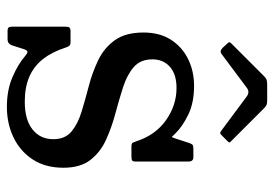

<svg xmlns="http://www.w3.org/2000/svg" viewBox="-139 -645 796 558"><g transform="rotate(90 259.0 -366.0)"><path d="M390.5 -364.5Q393 -357 394.8 -353.5Q396.5 -350 407 -350H435Q443.5 -350 446.5 -352.2Q449.5 -354.5 449.5 -362.5V-516Q449.5 -530 436.5 -530H414Q404.5 -530 401.5 -528Q398.5 -526 396 -519L383 -479.5Q379 -466 377.2 -468Q375.5 -470 367.5 -478Q347.5 -498.5 313 -515.2Q278.5 -532 229.5 -532Q187 -532 151.8 -514.8Q116.5 -497.5 95.5 -464.8Q74.5 -432 74.5 -385Q74.5 -332.5 97 -301.5Q119.5 -270.5 154.8 -253.5Q190 -236.5 229.5 -226.2Q269 -216 304.2 -205.2Q339.5 -194.5 362 -176Q384.5 -157.5 384.5 -123Q384.5 -85 356.2 -62.5Q328 -40 275.5 -40Q234 -40 203.5 -53Q173 -66 152 -92.5Q131 -119 118 -159.5Q116 -165.5 113.2 -169.2Q110.5 -173 102 -173H71.5Q63 -173 60.2 -169.8Q57.5 -166.5 57.5 -157.5V-3.5Q57.5 4 60 7Q62.5 10 70 10H93Q101 10 105.2 6.8Q109.5 3.5 111.5 -2L123 -38Q126.5 -48 131 -47.8Q135.5 -47.5 143.5 -40.5Q166.5 -20.5 204.2 -4.2Q242 12 290.5 12Q339 12 379.2 -7.2Q419.5 -26.5 443.5 -63.2Q467.5 -100 467.5 -152Q467.5 -201.5 444.8 -230.8Q422 -260 386.2 -276.2Q350.5 -292.5 310.2 -303.2Q270 -314 234 -325.5Q198 -337 175.2 -356.5Q152.5 -376 152.5 -411Q152.5 -442.5 174.2 -461.8Q196 -481 235.5 -481Q286 -481 329.2 -450.5Q372.5 -420 390.5 -364.5ZM119 -615Q128.5 -605.5 137 -612L235.5 -685.5Q247.5 -694.5 260.5 -685L358 -612.5Q364.5 -608 366.5 -607.8Q368.5 -607.5 374 -613L390.5 -629.5Q394.5 -633.5 394.2 -635Q394 -636.5 390 -640L294 -736Q289.5 -740.5 285.2 -742.5Q281 -744.5 271 -744.5H228.5Q217.5 -744.5 212.5 -743Q207.5 -741.5 202 -736L108 -642Q102.5 -636.5 102.5 -634.5Q102.5 -632.5 108 -627Z"/></g></svg>

Font: Besley
Style: Regular
Weight: 400
Designer: Owen Earl
Foundry: indestructible type*
Version: Version 4.000